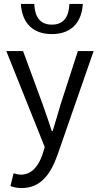

<svg xmlns="http://www.w3.org/2000/svg" viewBox="-20 -745 507 974"><path d="M90 209C188 209 238 136 272 40L455 -486H375L288 -217C275 -174 261 -124 247 -80H243C228 -125 211 -175 196 -217L97 -486H12L207 1L196 37C176 97 141 141 86 141C74 141 59 137 49 134L33 199C49 205 68 209 90 209ZM243 -572C355 -572 396 -647 400 -725H332C330 -668 309 -620 243 -620C177 -620 156 -668 154 -725H86C90 -647 131 -572 243 -572Z"/></svg>

Font: Giro Sans Regular
Style: Regular
Weight: 400
Designer: Paul D. Hunt
Foundry: Adobe Systems Incorporated
Version: Version 1.000;PS 1.0;hotconv 1.0.88;makeotf.lib2.5.647800